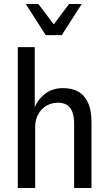

<svg xmlns="http://www.w3.org/2000/svg" viewBox="-20 -941 545 961"><path d="M69 0V-705H154V-399H152Q168 -442 205 -471Q242 -500 296 -500Q340 -500 371.5 -482.5Q403 -465 420.5 -427Q438 -389 438 -328V0H351V-321Q351 -360 341 -383.5Q331 -407 313 -417Q295 -427 270 -427Q239 -427 213 -412Q187 -397 171.5 -369.5Q156 -342 156 -305V0ZM209 -765 109 -921H172L249 -819L326 -921H389L289 -765Z"/></svg>

Font: Nunito Sans 10pt Condensed Medium
Style: Regular
Weight: 500
Width: 3
Designer: Vernon Adams
Foundry: Vernon Adams
Version: Version 3.101;gftools[0.9.27]